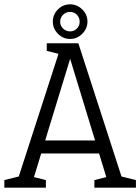

<svg xmlns="http://www.w3.org/2000/svg" viewBox="-20 -867 648 887"><path d="M50 0 266 -667H342L558 0H486L294 -628H314L122 0ZM148 -158V-218H460V-158ZM0 0V-35L80 -55V0ZM112 0V-55L192 -35V0ZM416 0V-35L496 -55V0ZM528 0V-55L608 -35V0ZM196 -667H276V-612L196 -632ZM224 -767Q224 -800 247.5 -823.5Q271 -847 304 -847Q336 -847 360 -823.5Q384 -800 384 -767Q384 -735 360 -711Q336 -687 304 -687Q271 -687 247.5 -711Q224 -735 224 -767ZM258 -766Q258 -748 271.5 -735Q285 -722 304 -722Q322 -722 335 -735Q348 -748 348 -766Q348 -786 335 -799Q322 -812 304 -812Q285 -812 271.5 -799Q258 -786 258 -766Z"/></svg>

Font: Epunda Slab Light
Style: Regular
Weight: 300
Designer: Simon Atzbach
Foundry: typofactur
Version: Version 1.102